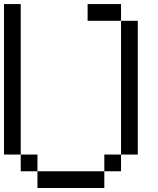

<svg xmlns="http://www.w3.org/2000/svg" viewBox="-20 -937 790 957"><path d="M0 -166.7V-916.7H83.3V-166.7ZM666.7 -166.7H583.3V-833.3H666.7ZM83.3 -166.7H166.7V-83.3H83.3ZM166.7 -83.3H500V0H166.7ZM416.7 -916.7H583.3V-833.3H416.7ZM500 -83.3V-166.7H583.3V-83.3Z"/></svg>

Font: Galmuri11 Regular
Style: Regular
Weight: 400
Designer: Minseo Lee (Quiple)
Version: Version 2.356;hotconv 1.1.0;makeotfexe 2.6.0 DEVELOPMENT